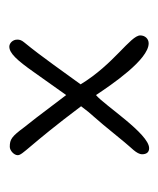

<svg xmlns="http://www.w3.org/2000/svg" viewBox="16 -618 340 412"><g transform="rotate(-90 186.0 -412.0)"><path d="M316 -281C316 -302 254 -338 211 -409C239 -447 269 -491 301 -530C306 -536 307 -540 307 -545C307 -555 299 -562 292 -562C278 -562 263 -546 237 -509L188 -440C146 -496 124 -524 119 -530C99 -557 93 -561 77 -561C69 -561 59 -552 59 -544C59 -533 79 -521 164 -408C140 -376 155 -399 87 -315C76 -301 61 -289 61 -277C61 -268 65 -262 74 -262C105 -262 167 -359 188 -376C210 -343 264 -263 299 -263C309 -263 316 -271 316 -281Z"/></g></svg>

Font: Life Savers
Style: Regular
Weight: 400
Designer: Pablo Impallari, Rodrigo Fuenzalida, Brenda Gallo
Foundry: Pablo Impallari, Rodrigo Fuenzalida, Brenda Gallo
Version: Version 3.000